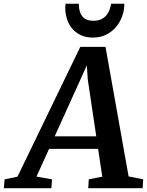

<svg xmlns="http://www.w3.org/2000/svg" viewBox="-89 -995 777 1015"><path d="M335.4 -747.1H468.8L590.8 -62.5L668 -46.9L665 0H377.4L380.4 -46.9L451.7 -61L429.7 -208H170.4L104 -61.5L186 -46.9L182.6 0H-68.8L-64.5 -46.9L3.4 -61ZM419.9 -274.4 375 -574.7 370.1 -649.4 200.2 -274.4ZM402.3 -796.4Q363.3 -796.4 335.7 -810.3Q308.1 -824.2 290.3 -846.7Q272.5 -869.1 264.2 -897.2Q255.9 -925.3 255.9 -953.6Q255.9 -964.8 257.3 -975.1H327.6L328.6 -956.5Q330.1 -944.8 333.7 -932.1Q337.4 -919.4 345.7 -908.9Q354 -898.4 368.4 -891.8Q382.8 -885.3 404.8 -885.3Q431.6 -885.3 448.7 -894.5Q465.8 -903.8 476.1 -917.5Q486.3 -931.2 491.2 -946.8Q496.1 -962.4 498.5 -975.1H567.9Q568.4 -971.2 568.1 -966.8Q567.9 -962.4 567.4 -958.5Q565.4 -929.7 553.7 -900.9Q542 -872.1 521.2 -848.9Q500.5 -825.7 470.7 -811Q440.9 -796.4 402.3 -796.4Z"/></svg>

Font: Brush Lettering One
Style: Bold Italic
Weight: 400
Italic angle: -7°
Designer: Eben Sorkin
Foundry: Eben Sorkin
Version: Version 1.001